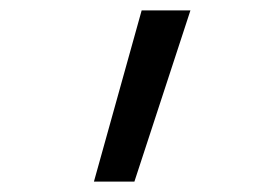

<svg xmlns="http://www.w3.org/2000/svg" viewBox="-20 -792 540 370"><path d="M161 -442 253 -772H347L239 -442Z"/></svg>

Font: Zed Mono
Style: Regular
Weight: 400
Monospace: yes
Designer: Belleve Invis
Foundry: Belleve Invis
Version: Version 1.0.0; ttfautohint (v1.8.4)